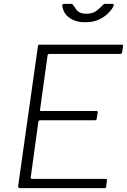

<svg xmlns="http://www.w3.org/2000/svg" viewBox="-20 -973 656 993"><path d="M176 -733Q177 -739 178.5 -740.5Q180 -742 186 -742H611Q618 -742 616 -733L612 -703Q611 -699 609 -696.5Q607 -694 601 -694H237Q232 -694 229.5 -692.5Q227 -691 226 -686L187 -405Q186 -402 187.5 -400.5Q189 -399 193 -399H479Q483 -399 484.5 -396.5Q486 -394 485 -390L480 -358Q479 -351 470 -351H188Q179 -351 178 -341L139 -56Q138 -48 145 -48H524Q530 -48 532 -46Q534 -44 533 -39L529 -7Q528 -2 527 -1Q526 0 521 0H84Q73 0 74 -12L176 -733ZM559 -953Q566 -953 568 -950Q570 -947 567 -941Q559 -924 539.5 -904.5Q520 -885 491 -871.5Q462 -858 421 -858Q382 -858 355.5 -871Q329 -884 316 -904.5Q303 -925 302 -946Q302 -948 304 -950.5Q306 -953 311 -953H349Q354 -953 355.5 -950.5Q357 -948 361 -943Q366 -938 372 -927.5Q378 -917 390.5 -909.5Q403 -902 426 -902Q461 -902 481 -918.5Q501 -935 514 -949Q517 -952 519.5 -952.5Q522 -953 525 -953Z"/></svg>

Font: Libre Franklin ExtraLight
Style: Italic
Weight: 250
Italic angle: -8°
Designer: Pablo Impallari, Rodrigo Fuenzalida, Nhung Nguyen
Foundry: Impallari Type
Version: Version 3.000